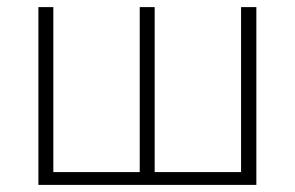

<svg xmlns="http://www.w3.org/2000/svg" viewBox="-20 -520 829 540"><path d="M88 0V-500H130V-36H373V-500H415V-36H658V-500H701V0Z"/></svg>

Font: Mulish ExtraLight
Style: Regular
Weight: 200
Designer: Vernon Adams
Foundry: Vernon Adams
Version: Version 3.603